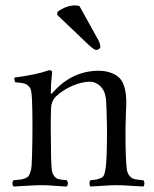

<svg xmlns="http://www.w3.org/2000/svg" viewBox="-20 -678 565 703"><path d="M271 -655.8 340.8 -529.8Q347.2 -517.1 347.2 -505.9Q347.2 -502 342.5 -498.5Q337.9 -495.1 332 -495.1Q324.7 -495.1 303.2 -515.1L189 -624L190.9 -634.8Q222.2 -658.2 255.9 -658.2Q261.2 -658.2 271 -655.8ZM174.8 -340.8Q244.6 -418.9 341.8 -418.9Q367.2 -418.9 389.2 -410.4Q411.1 -401.9 422.9 -386.2Q442.4 -359.4 442.4 -301.3Q442.4 -295.4 442.1 -288.1Q441.9 -280.8 441.4 -272Q440.9 -263.2 440.9 -257.8Q438 -180.7 440.9 -104Q442.4 -73.2 444.3 -58.1Q446.3 -43 454.6 -33.7Q462.9 -24.4 472.4 -22.2Q481.9 -20 504.9 -18.1Q508.8 -13.7 508.8 -6.6Q508.8 0.5 504.9 4.9Q486.3 4.4 457.3 2.2Q428.2 0 407.2 0Q386.7 0 357.9 2.2Q329.1 4.4 311 4.9Q307.6 0.5 307.6 -6.6Q307.6 -13.7 311 -18.1Q328.6 -19.5 336.4 -21.5Q344.2 -23.4 352.1 -27.6Q359.9 -31.7 362.5 -41.7Q365.2 -51.8 367.2 -65.4Q369.1 -79.1 370.1 -104Q373.5 -189 370.1 -271Q370.1 -273.9 369.9 -283Q369.6 -292 369.1 -295.4L368.7 -306.2Q368.2 -313.5 367.7 -317.4Q367.2 -321.3 366 -326.9Q364.7 -332.5 363.3 -336.9Q361.8 -341.3 359.9 -345.2Q351.6 -361.3 337.6 -370.1Q323.7 -378.9 309.1 -378.9Q280.3 -378.9 244.9 -363.8Q209.5 -348.6 183.1 -323.2Q168 -306.2 167 -283.2Q164.6 -229.5 167 -104Q168 -72.8 169.4 -57.9Q170.9 -43 178.2 -33.7Q185.5 -24.4 194.3 -22.2Q203.1 -20 224.1 -18.1Q228.5 -13.7 228.5 -6.6Q228.5 0.5 224.1 4.9Q205.6 4.4 179 2.2Q152.3 0 132.8 0Q110.4 0 78.4 2.2Q46.4 4.4 29.8 4.9Q25.4 0.5 25.4 -6.6Q25.4 -13.7 29.8 -18.1Q46.4 -19.5 54.7 -20.5Q63 -21.5 72 -25.1Q81.1 -28.8 84.5 -33.4Q87.9 -38.1 91.3 -48.1Q94.7 -58.1 95.7 -70.8Q96.7 -82.5 97.2 -104Q100.6 -225.1 97.2 -312Q96.2 -334 94 -345.2Q91.8 -356.4 84 -363.5Q76.2 -370.6 66.4 -372.8Q56.6 -375 35.2 -377Q31.2 -388.7 33.2 -394Q115.7 -404.8 159.2 -420.9Q170.9 -420.9 170.9 -414.1Q166 -369.6 166 -340.8Q166 -329.1 173.8 -339.8Z"/></svg>

Font: Linux Libertine Display G
Style: Regular
Weight: 400
Designer: Philipp H. Poll
Foundry: Philipp H. Poll
Version: Version 5.0.9